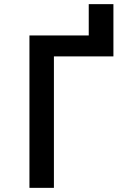

<svg xmlns="http://www.w3.org/2000/svg" viewBox="-20 -906 640 926"><path d="M122 0V-735H408V-886H527V-634H240V0Z"/></svg>

Font: Iosevka Book
Style: Bold
Weight: 700
Designer: Belleve Invis
Foundry: Belleve Invis
Version: Version 28.0.7; ttfautohint (v1.8.3)